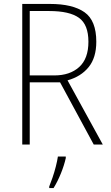

<svg xmlns="http://www.w3.org/2000/svg" viewBox="-20 -734 564 975"><path d="M234 -714Q349 -714 409 -672Q469 -630 469 -522Q469 -441 430 -393Q391 -345 323 -326L502 0H456L285 -316H131V0H93V-714ZM230 -678H131V-351H256Q335 -351 382 -393.5Q429 -436 429 -522Q429 -609 381 -643.5Q333 -678 230 -678ZM314 69Q306 105 289.5 146Q273 187 252 221H230V213Q237 196 246.5 168.5Q256 141 263.5 111.5Q271 82 274 61H314Z"/></svg>

Font: Noto Sans Gujarati UI SemiCondensed ExtraLight
Style: Regular
Weight: 200
Width: 4
Designer: Jelle Bosma - Monotype Design Team, Universal Thirst
Foundry: Monotype Imaging Inc.
Version: Version 2.106; ttfautohint (v1.8.4.7-5d5b)